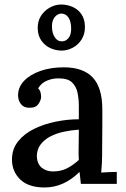

<svg xmlns="http://www.w3.org/2000/svg" viewBox="-20 -814 559 850"><path d="M338 0Q336 -16 335 -28Q334 -40 332 -53Q298 -19 259 -1.5Q220 16 178 16Q106 16 69.5 -19.5Q33 -55 33 -108Q33 -154 60 -188Q87 -222 131 -243.5Q175 -265 227 -275.5Q279 -286 329 -286V-345Q329 -377 323 -404.5Q317 -432 298.5 -449.5Q280 -467 241 -467Q215 -468 189 -457.5Q163 -447 149 -423Q157 -415 159.5 -404.5Q162 -394 162 -385Q162 -371 150 -353.5Q138 -336 109 -337Q85 -337 72.5 -353.5Q60 -370 60 -392Q60 -428 86.5 -456Q113 -484 159 -500Q205 -516 262 -516Q348 -516 390.5 -471Q433 -426 433 -329Q433 -293 433 -260Q433 -227 432.5 -194Q432 -161 432 -124Q432 -109 431 -90Q430 -71 428 -50Q445 -51 463 -52Q481 -53 497 -53V0ZM329 -240Q297 -238 263.5 -231Q230 -224 203 -210Q176 -196 159.5 -174Q143 -152 143 -121Q145 -87 165.5 -71Q186 -55 214 -55Q249 -55 276 -68.5Q303 -82 329 -106Q328 -117 328 -128.5Q328 -140 328 -153Q328 -162 328.5 -186.5Q329 -211 329 -240ZM253 -590Q228 -590 204 -600.5Q180 -611 164 -633Q148 -655 147 -687Q146 -719 161 -743Q176 -767 200.5 -780.5Q225 -794 251 -794Q276 -794 300 -784Q324 -774 339.5 -752.5Q355 -731 356 -698Q357 -665 342 -640.5Q327 -616 302.5 -603Q278 -590 253 -590ZM256 -631Q273 -632 284 -646.5Q295 -661 295 -686Q295 -719 283 -736.5Q271 -754 251 -754Q234 -753 222 -738Q210 -723 210 -698Q210 -668 222.5 -649Q235 -630 256 -631Z"/></svg>

Font: Lora Medium
Style: Regular
Weight: 500
Designer: Olga Karpushina, Alexei Vanyashin (Cyrillic)
Foundry: Cyreal
Version: Version 3.004